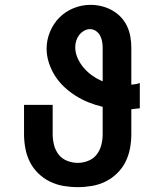

<svg xmlns="http://www.w3.org/2000/svg" viewBox="-20 -763 640 791"><path d="M300 8Q271 8 241.5 3Q212 -2 185.5 -15Q159 -28 137.5 -49Q116 -70 103 -96Q90 -122 84.5 -151.5Q79 -181 79 -210V-331H197V-210Q197 -188 202.5 -166Q208 -144 221.5 -126.5Q235 -109 256.5 -100.5Q278 -92 300 -92Q322 -92 343.5 -100.5Q365 -109 378.5 -126.5Q392 -144 397.5 -166Q403 -188 403 -210V-323Q373 -330 345.5 -341Q318 -352 292.5 -368Q267 -384 245 -404.5Q223 -425 207 -450Q191 -475 181.5 -504Q172 -533 172 -563Q172 -598 186 -632Q200 -666 225 -691Q250 -716 283.5 -729.5Q317 -743 353 -743Q376 -743 398.5 -737.5Q421 -732 441 -721Q461 -710 477 -693.5Q493 -677 503 -656Q513 -635 517 -612.5Q521 -590 521 -567V-414Q530 -415 539 -416.5Q548 -418 556 -421V-317Q548 -316 539 -315Q530 -314 521 -313V-210Q521 -181 515.5 -151.5Q510 -122 497 -96Q484 -70 462.5 -49Q441 -28 414.5 -15Q388 -2 358.5 3Q329 8 300 8ZM403 -428V-567Q403 -580 400.5 -593Q398 -606 392 -617Q386 -628 375 -635.5Q364 -643 351 -643Q338 -643 326 -636Q314 -629 306 -618.5Q298 -608 294 -595Q290 -582 290 -569Q290 -545 300 -523Q310 -501 325.5 -483Q341 -465 361 -451Q381 -437 403 -428Z"/></svg>

Font: Iosevka Plex Etoile
Style: Bold
Weight: 700
Designer: Belleve Invis
Foundry: Belleve Invis
Version: Version 25.1.1; ttfautohint (v1.8.4)